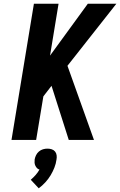

<svg xmlns="http://www.w3.org/2000/svg" viewBox="-20 -755 648 1036"><path d="M42 0 163 -735H296L250 -455L454 -735H608L344 -400L487 0H351L258 -292L214 -235L175 0ZM189 261 146 215Q160 203 172 189.5Q184 176 193 160Q185 158 179.5 152Q174 146 170.5 138.5Q167 131 166.5 122.5Q166 114 167 105Q169 94 174.5 82.5Q180 71 190 62.5Q200 54 212 50.5Q224 47 236 47Q248 47 259 50.5Q270 54 277 62.5Q284 71 285.5 82.5Q287 94 285 105Q282 128 273.5 149.5Q265 171 253 191Q241 211 224.5 229Q208 247 189 261Z"/></svg>

Font: Iosevka Extrabold Extended
Style: Italic
Weight: 800
Width: 7
Italic angle: -9°
Monospace: yes
Designer: Belleve Invis
Foundry: Belleve Invis
Version: Version 32.5.0; ttfautohint (v1.8.4)